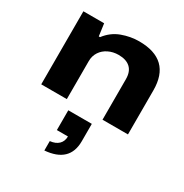

<svg xmlns="http://www.w3.org/2000/svg" viewBox="-199 -697 1153 1202"><g transform="rotate(30 377.5 -95.5)"><path d="M65 0V-528H215L227 -440H236Q278 -495 339 -517.5Q400 -540 462 -540Q692 -540 692 -318V0H508V-293Q508 -347 478.5 -374.5Q449 -402 393 -402Q354 -402 321 -386Q288 -370 269 -341Q250 -312 250 -275V0ZM289 349V281Q329 277 351 255.5Q373 234 373 199H293V56H463V182Q463 335 289 349Z"/></g></svg>

Font: Archivo Expanded ExtraBold
Style: Regular
Weight: 800
Width: 7
Designer: Hector Gatti
Foundry: Omnibus-Type
Version: Version 2.001; ttfautohint (v1.8.3)